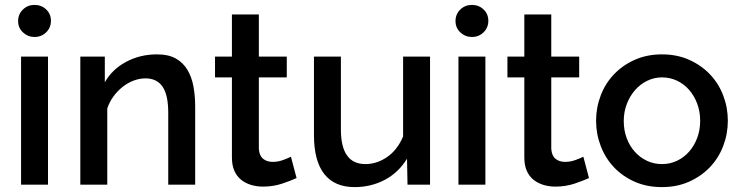

<svg xmlns="http://www.w3.org/2000/svg" viewBox="-20 -754 3024 784"><path d="M66 0V-523H176V0ZM188 -669Q188 -641 168.5 -622Q149 -603 121 -603Q94 -603 74 -621.5Q54 -640 54 -668Q54 -696 73.5 -715Q93 -734 121 -734Q149 -734 168.5 -715.5Q188 -697 188 -669Z M777 0H667V-293Q667 -367 643.5 -400.5Q620 -434 574 -434Q550 -434 526 -425Q502 -416 481 -399.5Q460 -383 443.5 -360.5Q427 -338 418 -311V0H308V-523H408V-418Q438 -471 495 -501.5Q552 -532 621 -532Q668 -532 698 -515Q728 -498 745.5 -468.5Q763 -439 770 -400.5Q777 -362 777 -319Z M1191 -27Q1170 -17 1133 -4.5Q1096 8 1054 8Q1028 8 1005 1Q982 -6 964.5 -20Q947 -34 937 -56.5Q927 -79 927 -111V-438H858V-523H927V-695H1037V-523H1151V-438H1037V-146Q1039 -118 1054.5 -105.5Q1070 -93 1093 -93Q1116 -93 1137 -101Q1158 -109 1168 -114Z M1428 10Q1346 10 1304 -43.5Q1262 -97 1262 -203V-523H1372V-225Q1372 -84 1472 -84Q1519 -84 1561 -113Q1603 -142 1626 -197V-523H1736V0H1644L1642 -106Q1607 -49 1551 -19.5Q1495 10 1428 10Z M1852 0V-523H1962V0ZM1974 -669Q1974 -641 1954.5 -622Q1935 -603 1907 -603Q1880 -603 1860 -621.5Q1840 -640 1840 -668Q1840 -696 1859.5 -715Q1879 -734 1907 -734Q1935 -734 1954.5 -715.5Q1974 -697 1974 -669Z M2385 -27Q2364 -17 2327 -4.5Q2290 8 2248 8Q2222 8 2199 1Q2176 -6 2158.5 -20Q2141 -34 2131 -56.5Q2121 -79 2121 -111V-438H2052V-523H2121V-695H2231V-523H2345V-438H2231V-146Q2233 -118 2248.5 -105.5Q2264 -93 2287 -93Q2310 -93 2331 -101Q2352 -109 2362 -114Z M2683 10Q2621 10 2571.5 -12Q2522 -34 2487 -71Q2452 -108 2433 -157.5Q2414 -207 2414 -261Q2414 -315 2433 -364.5Q2452 -414 2487.5 -451Q2523 -488 2572.5 -510Q2622 -532 2683 -532Q2744 -532 2793.5 -510Q2843 -488 2878.5 -451Q2914 -414 2933 -364.5Q2952 -315 2952 -261Q2952 -207 2933 -157.5Q2914 -108 2878.5 -71Q2843 -34 2793.5 -12Q2744 10 2683 10ZM2527 -260Q2527 -222 2539 -190Q2551 -158 2572 -134.5Q2593 -111 2621.5 -97.5Q2650 -84 2683 -84Q2716 -84 2744.5 -97.5Q2773 -111 2794 -135Q2815 -159 2827 -191Q2839 -223 2839 -261Q2839 -298 2827 -330.5Q2815 -363 2794 -387Q2773 -411 2744.5 -424.5Q2716 -438 2683 -438Q2651 -438 2622.5 -424Q2594 -410 2573 -386Q2552 -362 2539.5 -329.5Q2527 -297 2527 -260Z"/></svg>

Font: IngvarSans
Style: Regular
Weight: 600
Version: Version 3.000